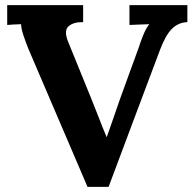

<svg xmlns="http://www.w3.org/2000/svg" viewBox="-20 -720 748 746"><path d="M320 6 90 -531Q80 -556 71 -583Q62 -610 62 -626Q29 -625 8 -623V-700H303V-634Q266 -635 246.5 -618Q227 -601 245 -557Q268 -501 291 -444Q314 -387 337 -331Q354 -289 366 -257.5Q378 -226 394 -188H395Q406 -218 418.5 -255Q431 -292 443 -326Q462 -379 481 -431Q500 -483 519 -535Q524 -552 535.5 -581Q547 -610 560 -626Q544 -625 519 -624.5Q494 -624 483 -623V-700H708V-634Q674 -633 649 -609Q624 -585 602 -527Q552 -394 502 -261Q452 -128 402 6Z"/></svg>

Font: Lora
Style: Bold
Weight: 700
Designer: Olga Karpushina, Alexei Vanyashin (Cyrillic)
Foundry: Cyreal
Version: Version 3.006; ttfautohint (v1.8.4.7-5d5b);gftools[0.9.30]